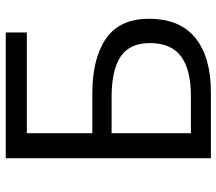

<svg xmlns="http://www.w3.org/2000/svg" viewBox="-64 -710 773 686"><g transform="rotate(-90 323.0 -366.5)"><path d="M550.6 -733V-657.6H190.6V-423.6H333.2Q457.4 -423.6 528.4 -374.9Q599.4 -326.2 599.4 -221.2Q599.4 -110.4 530.6 -55.2Q461.8 0 337.4 0H101.2V-733ZM512.6 -218.2Q512.6 -289.6 464.7 -322.2Q416.8 -354.8 319.2 -354.8H190.6V-71.4H322.4Q418.4 -71.4 465.5 -107Q512.6 -142.6 512.6 -218.2Z"/></g></svg>

Font: 寒蝉端黑体 Light
Style: Regular
Weight: 300
Designer: ChillDuanSans {Warren2060}; 
Source Han Sans {Ryoko NISHIZUKA 西塚涼子 (kana, bopomofo & ideographs); Paul D. Hunt (Latin, G
Foundry: ChillType&Adobe
Version: Version 1.300;Glyphs 3.3 (3306)